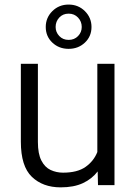

<svg xmlns="http://www.w3.org/2000/svg" viewBox="-20 -806 590 836"><path d="M406.7 0 405.3 -59.6Q380.4 -26.9 340.8 -8.5Q301.3 9.8 244.1 9.8Q166.5 9.8 118.7 -36.1Q70.8 -82 70.8 -189V-528.3H145V-188Q145 -136.2 160.2 -106.9Q175.3 -77.6 200.4 -65.9Q225.6 -54.2 254.4 -54.2Q316.9 -54.2 352.5 -79.3Q388.2 -104.5 403.8 -144V-528.3H478.5V0ZM179.2 -688.5Q179.2 -729 208 -757.6Q236.8 -786.1 278.8 -786.1Q320.8 -786.1 349.6 -757.6Q378.4 -729 378.4 -688.5Q378.4 -647.5 349.6 -620.4Q320.8 -593.3 278.8 -593.3Q236.8 -593.3 208 -620.4Q179.2 -647.5 179.2 -688.5ZM222.2 -688.5Q222.2 -666 238 -649.2Q253.9 -632.3 278.8 -632.3Q303.7 -632.3 319.8 -648.9Q335.9 -665.5 335.9 -688.5Q335.9 -712.4 319.8 -729.5Q303.7 -746.6 278.8 -746.6Q253.9 -746.6 238 -729.5Q222.2 -712.4 222.2 -688.5Z"/></svg>

Font: Vazirmatn UI Light
Style: Regular
Weight: 300
Designer: Saber Rastikerdar
Foundry: Saber Rastikerdar
Version: Version 33.003